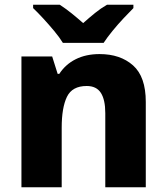

<svg xmlns="http://www.w3.org/2000/svg" viewBox="-20 -786 699 806"><path d="M398 -559Q485 -559 538.5 -511.5Q592 -464 592 -358V0H422V-311Q422 -367 403.5 -396Q385 -425 344 -425Q283 -425 261 -379.5Q239 -334 239 -250V0H70V-549H199L222 -476H229Q255 -516 298 -537.5Q341 -559 398 -559ZM244 -606Q230 -629 207.5 -656Q185 -683 161.5 -708.5Q138 -734 119 -752V-766H231Q257 -749 280 -730.5Q303 -712 329 -689Q355 -712 379 -731.5Q403 -751 429 -766H540V-752Q523 -735 499 -709.5Q475 -684 452.5 -656.5Q430 -629 415 -606Z"/></svg>

Font: Noto Sans Georgian ExtraBold
Style: Regular
Weight: 800
Designer: Monotype Design Team, Akaki Razmadze
Foundry: Google LLC
Version: Version 2.005; ttfautohint (v1.8.4.7-5d5b)